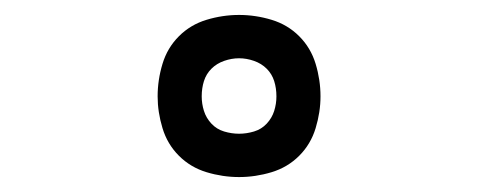

<svg xmlns="http://www.w3.org/2000/svg" viewBox="-20 -787 640 257"><path d="M300 -550Q278 -550 256.5 -556.5Q235 -563 219.5 -578.5Q204 -594 197.5 -615.5Q191 -637 191 -658Q191 -680 197.5 -701.5Q204 -723 219.5 -738.5Q235 -754 256.5 -760.5Q278 -767 300 -767Q322 -767 343.5 -760.5Q365 -754 380.5 -738.5Q396 -723 402.5 -701.5Q409 -680 409 -658Q409 -637 402.5 -615.5Q396 -594 380.5 -578.5Q365 -563 343.5 -556.5Q322 -550 300 -550ZM300 -608Q310 -608 320 -611Q330 -614 337 -621.5Q344 -629 347 -638.5Q350 -648 350 -658Q350 -669 347 -678.5Q344 -688 337 -695Q330 -702 320 -705.5Q310 -709 300 -709Q290 -709 280 -705.5Q270 -702 263 -695Q256 -688 253 -678.5Q250 -669 250 -658Q250 -648 253 -638.5Q256 -629 263 -621.5Q270 -614 280 -611Q290 -608 300 -608Z"/></svg>

Font: Iosevka SS04 Light Extended
Style: Regular
Weight: 300
Width: 7
Monospace: yes
Designer: Belleve Invis
Foundry: Belleve Invis
Version: Version 19.0.0; ttfautohint (v1.8.4)